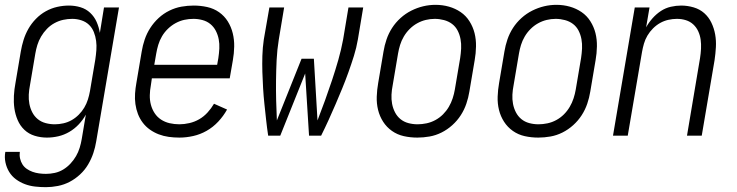

<svg xmlns="http://www.w3.org/2000/svg" viewBox="-26 -561 3046 794"><path d="M164 213Q141 213 119 210.5Q97 208 77 200.5Q57 193 40 180.5Q23 168 12 150Q1 132 -3.5 110.5Q-8 89 -4 67H56Q54 81 57 94.5Q60 108 67 119Q74 130 85 137.5Q96 145 108.5 149.5Q121 154 135 156Q149 158 164 158Q182 158 200.5 154Q219 150 235.5 140Q252 130 265.5 115.5Q279 101 288.5 84.5Q298 68 303.5 50Q309 32 312 14L329 -87Q317 -65 299.5 -46.5Q282 -28 260.5 -15.5Q239 -3 215.5 2.5Q192 8 168 8Q142 8 117.5 0.5Q93 -7 75 -24Q57 -41 47 -64.5Q37 -88 33.5 -113Q30 -138 31.5 -165Q33 -192 38 -218L60 -348Q64 -372 71.5 -396Q79 -420 91.5 -442Q104 -464 122.5 -483Q141 -502 163.5 -514.5Q186 -527 210.5 -532.5Q235 -538 259 -538Q284 -538 307 -531Q330 -524 347 -508Q364 -492 373.5 -470.5Q383 -449 387 -425L404 -530H466L372 23Q368 48 360 72Q352 96 338.5 119Q325 142 305 160.5Q285 179 262 191Q239 203 213.5 208Q188 213 164 213ZM200 -47H201Q218 -47 236 -51Q254 -55 270 -64Q286 -73 299.5 -86.5Q313 -100 322.5 -116Q332 -132 337.5 -149.5Q343 -167 346 -184L368 -314Q371 -334 372.5 -353.5Q374 -373 371.5 -392Q369 -411 362 -428.5Q355 -446 342 -458.5Q329 -471 310.5 -477Q292 -483 273 -483Q254 -483 235.5 -479Q217 -475 199.5 -465.5Q182 -456 168 -441.5Q154 -427 144 -410Q134 -393 128.5 -375Q123 -357 120 -339L98 -209Q94 -189 93 -169.5Q92 -150 95.5 -131.5Q99 -113 107.5 -96.5Q116 -80 130 -68.5Q144 -57 162.5 -52Q181 -47 200 -47Z M716 8Q693 8 671.5 5Q650 2 630.5 -5.5Q611 -13 594 -25Q577 -37 564.5 -53.5Q552 -70 544.5 -89.5Q537 -109 534 -130.5Q531 -152 532.5 -174Q534 -196 538 -218L560 -348Q564 -373 572.5 -398Q581 -423 595.5 -445.5Q610 -468 630 -486.5Q650 -505 674.5 -517Q699 -529 724.5 -533.5Q750 -538 775 -538Q803 -538 830.5 -532Q858 -526 880 -510.5Q902 -495 916 -472.5Q930 -450 936.5 -423.5Q943 -397 942.5 -368.5Q942 -340 937 -312L924 -237H602L598 -209Q594 -188 593.5 -167.5Q593 -147 598 -128Q603 -109 613.5 -93Q624 -77 640 -66.5Q656 -56 675.5 -51.5Q695 -47 716 -47Q736 -47 757.5 -52Q779 -57 798 -68Q817 -79 832.5 -96Q848 -113 859 -132L913 -108Q898 -81 876.5 -58Q855 -35 828.5 -20Q802 -5 773 1.5Q744 8 716 8ZM612 -293H872L877 -321Q880 -341 881 -360.5Q882 -380 878.5 -398.5Q875 -417 866.5 -433.5Q858 -450 844 -461.5Q830 -473 811.5 -478Q793 -483 774 -483Q755 -483 736.5 -479Q718 -475 700.5 -465.5Q683 -456 668.5 -442Q654 -428 644 -411Q634 -394 628.5 -375.5Q623 -357 620 -339Z M1083 0Q1078 -33 1074.5 -65.5Q1071 -98 1067.5 -130.5Q1064 -163 1062 -196.5Q1060 -230 1059 -263Q1058 -296 1059 -330Q1060 -364 1065 -398L1088 -530H1149L1127 -398Q1120 -355 1118 -313Q1116 -271 1115.5 -229Q1115 -187 1116 -145.5Q1117 -104 1119 -63L1221 -318H1272L1287 -63Q1303 -104 1318 -145.5Q1333 -187 1347 -229Q1361 -271 1373 -313Q1385 -355 1393 -398L1415 -530H1476L1454 -398Q1448 -363 1437.5 -329.5Q1427 -296 1415 -262.5Q1403 -229 1389.5 -196Q1376 -163 1362 -130.5Q1348 -98 1333 -65Q1318 -32 1302 0H1252L1236 -257L1133 0Z M1700 8Q1671 8 1644 2Q1617 -4 1595 -19.5Q1573 -35 1558.5 -57.5Q1544 -80 1537.5 -106.5Q1531 -133 1532 -161.5Q1533 -190 1538 -218L1560 -348Q1564 -373 1572.5 -398Q1581 -423 1595.5 -445.5Q1610 -468 1630.5 -486.5Q1651 -505 1675 -517Q1699 -529 1724 -535Q1749 -541 1775 -541Q1804 -541 1830.5 -533.5Q1857 -526 1879 -511Q1901 -496 1915.5 -473Q1930 -450 1936.5 -424Q1943 -398 1942.5 -369Q1942 -340 1937 -312L1915 -182Q1911 -157 1902.5 -132Q1894 -107 1879.5 -84.5Q1865 -62 1844.5 -43.5Q1824 -25 1800 -13Q1776 -1 1750.5 3.5Q1725 8 1700 8ZM1701 -47Q1719 -47 1738 -51Q1757 -55 1774.5 -64.5Q1792 -74 1806 -88Q1820 -102 1830 -119Q1840 -136 1846 -154.5Q1852 -173 1855 -191L1877 -321Q1880 -341 1881 -360.5Q1882 -380 1878.5 -399Q1875 -418 1866.5 -434.5Q1858 -451 1843.5 -462Q1829 -473 1810 -478Q1791 -483 1772 -483Q1753 -483 1734.5 -478.5Q1716 -474 1699 -464.5Q1682 -455 1668 -441Q1654 -427 1644 -410Q1634 -393 1628.5 -375Q1623 -357 1620 -339L1598 -209Q1594 -189 1593 -169.5Q1592 -150 1595.5 -131.5Q1599 -113 1607.5 -96.5Q1616 -80 1630 -68.5Q1644 -57 1662.5 -52Q1681 -47 1701 -47Z M2200 8Q2171 8 2144 2Q2117 -4 2095 -19.5Q2073 -35 2058.5 -57.5Q2044 -80 2037.5 -106.5Q2031 -133 2032 -161.5Q2033 -190 2038 -218L2060 -348Q2064 -373 2072.5 -398Q2081 -423 2095.5 -445.5Q2110 -468 2130.5 -486.5Q2151 -505 2175 -517Q2199 -529 2224 -535Q2249 -541 2275 -541Q2304 -541 2330.5 -533.5Q2357 -526 2379 -511Q2401 -496 2415.5 -473Q2430 -450 2436.5 -424Q2443 -398 2442.5 -369Q2442 -340 2437 -312L2415 -182Q2411 -157 2402.5 -132Q2394 -107 2379.5 -84.5Q2365 -62 2344.5 -43.5Q2324 -25 2300 -13Q2276 -1 2250.5 3.5Q2225 8 2200 8ZM2201 -47Q2219 -47 2238 -51Q2257 -55 2274.5 -64.5Q2292 -74 2306 -88Q2320 -102 2330 -119Q2340 -136 2346 -154.5Q2352 -173 2355 -191L2377 -321Q2380 -341 2381 -360.5Q2382 -380 2378.5 -399Q2375 -418 2366.5 -434.5Q2358 -451 2343.5 -462Q2329 -473 2310 -478Q2291 -483 2272 -483Q2253 -483 2234.5 -478.5Q2216 -474 2199 -464.5Q2182 -455 2168 -441Q2154 -427 2144 -410Q2134 -393 2128.5 -375Q2123 -357 2120 -339L2098 -209Q2094 -189 2093 -169.5Q2092 -150 2095.5 -131.5Q2099 -113 2107.5 -96.5Q2116 -80 2130 -68.5Q2144 -57 2162.5 -52Q2181 -47 2201 -47Z M2509 0 2599 -530H2660L2646 -448Q2657 -468 2672.5 -485.5Q2688 -503 2707 -515.5Q2726 -528 2748 -533Q2770 -538 2791 -538Q2817 -538 2842.5 -530.5Q2868 -523 2886.5 -506.5Q2905 -490 2916 -467Q2927 -444 2931.5 -418.5Q2936 -393 2934.5 -366Q2933 -339 2929 -312L2876 0H2815L2869 -321Q2872 -340 2873 -359.5Q2874 -379 2871.5 -397Q2869 -415 2861.5 -431.5Q2854 -448 2841 -460Q2828 -472 2810.5 -477.5Q2793 -483 2774 -483Q2774 -483 2773.5 -483Q2773 -483 2773 -483Q2756 -483 2738 -479Q2720 -475 2704 -466Q2688 -457 2674.5 -443.5Q2661 -430 2651.5 -414Q2642 -398 2637 -380.5Q2632 -363 2629 -346L2570 0Z"/></svg>

Font: iosevka_custom_sans_ss08 Light
Style: Italic
Weight: 300
Italic angle: -10°
Designer: Belleve Invis
Foundry: Belleve Invis
Version: Version 10.3.0; ttfautohint (v1.8.3)